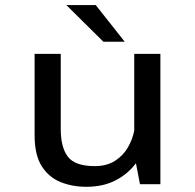

<svg xmlns="http://www.w3.org/2000/svg" viewBox="-20 -708 750 738"><path d="M312 10Q258 10 212.8 -8.2Q167.5 -26.5 140.2 -69.5Q113 -112.5 113 -188V-501H213.5V-212Q213.5 -141.5 241 -105.5Q268.5 -69.5 344.5 -69.5Q390.5 -69.5 422 -89.8Q453.5 -110 471.5 -141.2Q489.5 -172.5 496 -206V-501H596.5V0H518L502.5 -80.5Q471 -38.5 423.2 -14.2Q375.5 10 312 10ZM459.5 -547.5H377.5L235 -688.5H348Z"/></svg>

Font: League Mono
Style: Regular
Weight: 400
Width: 6
Designer: Tyler Finck
Foundry: The League of Moveable Type / Tyler Finck
Version: Version 2.300;RELEASE